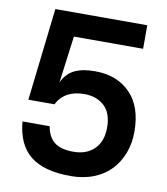

<svg xmlns="http://www.w3.org/2000/svg" viewBox="-83 -800 766 883"><g transform="rotate(10 300.0 -358.0)"><path d="M533.2 -730V-620.1H210L181.2 -400.9Q191.4 -423.3 206.8 -439.2Q222.2 -455.1 242.2 -463.9Q262.2 -472.7 284.4 -476.3Q306.6 -480 334 -480Q437 -480 498.5 -417.2Q560.1 -354.5 560.1 -236.8Q560.1 -183.6 543 -137.9Q525.9 -92.3 494.1 -58.3Q462.4 -24.4 414.1 -5.1Q365.7 14.2 306.2 14.2Q181.2 14.2 117.7 -36.6Q54.2 -87.4 44.9 -194.8H171.9Q179.7 -146.5 209.7 -122.3Q239.7 -98.1 298.8 -98.1Q361.3 -98.1 397.2 -134.3Q433.1 -170.4 433.1 -233.9Q433.1 -301.8 397.2 -335Q361.3 -368.2 304.2 -368.2Q211.9 -368.2 175.8 -297.9H54.2L104 -730Z"/></g></svg>

Font: Nacelle SemiBold
Style: Regular
Weight: 600
Designer: Sora Sagano
Foundry: Sora Sagano
Version: Version 1.000;FEAKit 1.0